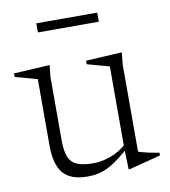

<svg xmlns="http://www.w3.org/2000/svg" viewBox="-73 -675 661 748"><g transform="rotate(-10 257.0 -301.0)"><path d="M138.5 -146.5Q138.5 -104.5 148.2 -80.5Q158 -56.5 181.8 -46.8Q205.5 -37 247 -37Q277 -37 312.8 -49.5Q348.5 -62 379 -89.5L391.5 -79.5Q361 -52 337.2 -34.2Q313.5 -16.5 293.2 -7Q273 2.5 254.2 6.2Q235.5 10 215 10Q147.5 10 118 -24.8Q88.5 -59.5 88.5 -134.5V-397.5L1 -421.5V-435.5L143.5 -443.5L138.5 -398ZM376 10 373.5 -75.5V-397.5L286 -421.5V-435.5L429 -443.5L424 -398V-51.5Q428.5 -49.5 438.5 -46.8Q448.5 -44 461.2 -41.2Q474 -38.5 485.8 -36.2Q497.5 -34 505.5 -33V-22L382 10ZM120.5 -576.5V-612.5H361.5V-576.5Z"/></g></svg>

Font: Newsreader 24pt Light
Style: Regular
Weight: 300
Designer: Hugues Gentile
Foundry: Production Type
Version: Version 1.003